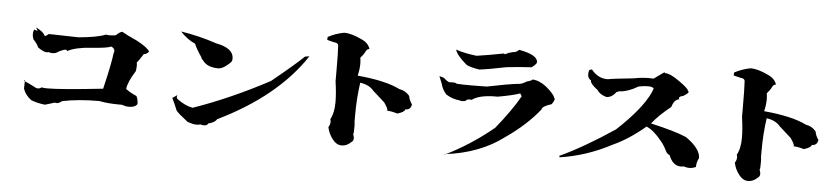

<svg xmlns="http://www.w3.org/2000/svg" viewBox="-41 -912 4792 1096"><g transform="rotate(5 2355.0 -363.5)"><path d="M227 -128Q180 -134 148 -147Q113 -173 101 -209L102 -258L96 -254Q130 -240 161 -223Q170 -217 179 -217Q190 -217 201 -225Q210 -222 235 -222Q314 -222 551 -248Q586 -394 593 -456Q596 -462 596 -468Q596 -483 576 -492Q556 -481 464.5 -475Q373 -469 327 -444Q327 -451 318 -451Q307 -451 279 -437Q265 -425 245 -425Q234 -425 221 -429Q217 -427 211 -427Q194 -427 161 -450Q151 -473 131 -493Q124 -508 124 -524Q124 -537 129 -550L150 -544L139 -563Q180 -544 191 -522Q192 -519 194 -519Q200 -519 215 -532L384 -528Q491 -537 540 -557Q549 -555 561 -555Q576 -555 596 -558Q621 -581 631 -581H632Q657 -566 719 -538Q781 -505 794 -482Q780 -465 765 -465Q740 -425 729 -414Q731 -406 731 -395Q731 -382 728 -364Q686 -298 682 -258Q710 -237 744 -223Q754 -203 754 -178Q743 -158 705 -158Q687 -158 665 -166H652Q584 -166 535 -176Q416 -176 324 -157Q307 -143 293 -143Q288 -143 283 -145Q253 -135 227 -128Z M1143 -90Q1134 -90 1121 -93Q1111 -90 1100 -90Q1077 -90 1047 -102Q992 -144 980 -160Q965 -197 949 -230L977 -249Q974 -243 974 -238Q974 -230 981 -225Q1025 -192 1069 -184Q1277 -256 1501 -375Q1629 -479 1683 -531L1708 -535Q1548 -293 1214 -131Q1204 -112 1165 -102Q1162 -90 1143 -90ZM1199 -421H1196Q1131 -421 1105 -459Q1094 -469 1094 -473L1095 -474Q1065 -517 1051 -550Q1009 -567 966 -612H967Q1071 -596 1172 -562Q1272 -543 1272 -484L1271 -473Q1271 -465 1245 -444Q1219 -423 1199 -421Z M1935 -44Q1905 -44 1881.5 -75Q1858 -106 1851 -142Q1861 -157 1861 -172Q1861 -180 1858 -188Q1879 -224 1879 -287Q1879 -336 1869 -406V-464Q1869 -571 1866 -611Q1864 -626 1841 -627L1801 -637L1802 -654Q1845 -677 1893 -686H1896Q1937 -686 1997 -657Q2035 -640 2046 -606Q2032 -606 2024.5 -589.5Q2017 -573 1998 -552Q2001 -536 2001 -517Q2001 -487 1992 -449Q2155 -434 2236 -393Q2271 -388 2295 -359Q2298 -336 2315 -312Q2310 -281 2282 -281H2280Q2277 -265 2236 -253Q2201 -264 2177 -264Q2178 -265 2178 -268Q2178 -278 2156 -310Q2108 -352 2089 -370Q2062 -403 2010 -410Q1997 -322 1997 -222V-184Q1999 -177 1999 -162Q1999 -115 1996 -115Q1995 -115 1993 -120Q2001 -102 2001 -90Q2001 -75 1989 -68Q1965 -44 1935 -44Z M2521 -41Q2667 -111 2800 -221Q2887 -328 2935 -413L2925 -429H2926Q2889 -415 2799 -399H2788Q2694 -399 2652 -368L2640 -369Q2623 -369 2617 -358Q2606 -356 2598 -356Q2588 -356 2584 -359Q2543 -362 2505 -386Q2481 -414 2475 -442L2457 -487L2482 -480Q2499 -464 2515 -457L2535 -458Q2553 -458 2559 -452Q2586 -450 2643 -450L2731 -451Q2853 -476 2908 -482H2911Q2928 -482 2957 -500Q2982 -506 2989 -514Q3028 -512 3069 -480Q3116 -440 3120 -421Q3124 -419 3124 -414Q3124 -404 3109 -383Q3056 -367 3054 -348Q2980 -255 2863 -174Q2726 -70 2527 -46ZM2680 -544Q2620 -554 2604 -566Q2546 -616 2539 -646Q2588 -629 2658 -621Q2722 -630 2815 -648L2814 -646Q2814 -644 2816 -644Q2820 -644 2833 -650Q2834 -653 2863 -660Q2883 -660 2897 -676Q3005 -657 3005 -614Q3005 -604 2977 -583Q2914 -580 2834 -571Q2737 -551 2680 -544Z M3181 -85 3178 -93Q3313 -155 3488 -272Q3629 -403 3674 -502L3683 -528L3681 -524Q3673 -533 3647 -533Q3627 -533 3595 -527Q3538 -493 3491 -490V-491Q3488 -491 3472 -484Q3448 -452 3417 -451Q3378 -462 3364 -486Q3321 -518 3321 -535V-538Q3302 -548 3302 -572Q3302 -582 3306 -596L3321 -601Q3359 -553 3412 -553H3416Q3445 -559 3564 -571Q3607 -580 3652 -580L3676 -579L3718 -609Q3732 -620 3736 -620Q3738 -620 3738 -617V-616H3742Q3769 -616 3823 -577.5Q3877 -539 3877 -528V-527Q3882 -525 3882 -521Q3882 -512 3852 -495Q3830 -491 3830 -481Q3830 -478 3833 -474Q3804 -472 3791 -427Q3720 -370 3684 -323Q3825 -291 3889 -263Q3974 -204 3974 -150Q3961 -124 3961 -101V-98Q3942 -89 3923 -89Q3908 -89 3892 -95Q3883 -93 3874 -93Q3828 -93 3805 -153H3804Q3798 -153 3786 -167Q3768 -205 3749 -227Q3702 -286 3660 -303Q3567 -224 3476 -183Q3335 -108 3181 -85Z M4264 -44Q4234 -44 4210.5 -75Q4187 -106 4180 -142Q4190 -157 4190 -172Q4190 -180 4187 -188Q4208 -224 4208 -287Q4208 -336 4198 -406V-464Q4198 -571 4195 -611Q4193 -626 4170 -627L4130 -637L4131 -654Q4174 -677 4222 -686H4225Q4266 -686 4326 -657Q4364 -640 4375 -606Q4361 -606 4353.5 -589.5Q4346 -573 4327 -552Q4330 -536 4330 -517Q4330 -487 4321 -449Q4484 -434 4565 -393Q4600 -388 4624 -359Q4627 -336 4644 -312Q4639 -281 4611 -281H4609Q4606 -265 4565 -253Q4530 -264 4506 -264Q4507 -265 4507 -268Q4507 -278 4485 -310Q4437 -352 4418 -370Q4391 -403 4339 -410Q4326 -322 4326 -222V-184Q4328 -177 4328 -162Q4328 -115 4325 -115Q4324 -115 4322 -120Q4330 -102 4330 -90Q4330 -75 4318 -68Q4294 -44 4264 -44Z"/></g></svg>

Font: Xiangcui Kesong Xiangcui Kesong
Style: Regular
Weight: 400
Version: Version 1.501;March 28, 2024;FontCreator 14.0.0.2814 64-bit